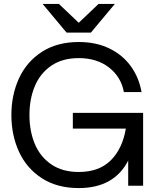

<svg xmlns="http://www.w3.org/2000/svg" viewBox="-20 -946 807 978"><path d="M38 -360Q38 -463 77 -547.5Q116 -632 193.5 -682Q271 -732 381 -732Q470 -732 537.5 -699Q605 -666 646.5 -608.5Q688 -551 701 -477H611Q597 -554 535.5 -602Q474 -650 381 -650Q298 -650 241.5 -611.5Q185 -573 157.5 -507.5Q130 -442 130 -360Q130 -278 157.5 -212.5Q185 -147 241.5 -108.5Q298 -70 381 -70Q485 -70 544.5 -129.5Q604 -189 621 -291H351V-371H709V0H633V-128Q561 12 381 12Q271 12 193.5 -38Q116 -88 77 -172.5Q38 -257 38 -360ZM197 -926H280L381 -830L482 -926H565L443 -780H319Z"/></svg>

Font: Aspekta 400
Style: Regular
Weight: 400
Designer: Ivo Dolenc
Version: Version 2.000